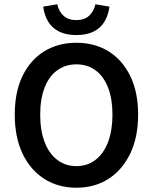

<svg xmlns="http://www.w3.org/2000/svg" viewBox="-20 -866 714 898"><path d="M337 12Q252 12 187 -29.5Q122 -71 85.5 -147.5Q49 -224 49 -330Q49 -436 85.5 -511Q122 -586 187 -626Q252 -666 337 -666Q423 -666 487.5 -626Q552 -586 589 -511Q626 -436 626 -330Q626 -224 589 -147.5Q552 -71 487.5 -29.5Q423 12 337 12ZM337 -89Q389 -89 427 -118.5Q465 -148 485.5 -202Q506 -256 506 -330Q506 -403 485.5 -456Q465 -509 427 -537Q389 -565 337 -565Q286 -565 247.5 -537Q209 -509 188.5 -456Q168 -403 168 -330Q168 -256 188.5 -202Q209 -148 247.5 -118.5Q286 -89 337 -89ZM337 -702Q289 -702 256 -718.5Q223 -735 205 -765.5Q187 -796 182 -835L248 -846Q254 -814 276.5 -793Q299 -772 337 -772Q375 -772 397.5 -793Q420 -814 426 -846L492 -835Q487 -796 469 -765.5Q451 -735 418 -718.5Q385 -702 337 -702Z"/></svg>

Font: Mada SemiBold
Style: Regular
Weight: 600
Designer: Khaled Hosny
Version: Version 1.5